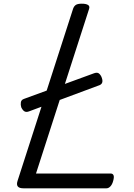

<svg xmlns="http://www.w3.org/2000/svg" viewBox="-20 -1020 726 1040"><path d="M107 0Q62 0 75 -40L376 -973Q381 -987 391 -993.5Q401 -1000 423 -1000Q446 -1000 457 -993Q468 -986 462 -970L175 -80H580Q591 -80 595 -70.5Q599 -61 593 -40Q588 -21 578 -10.5Q568 0 557 0ZM138 -417Q123 -411 113 -416.5Q103 -422 95 -439Q91 -452 93 -465.5Q95 -479 109 -484L489 -623Q503 -628 511.5 -624.5Q520 -621 528 -607Q545 -570 520 -559Z"/></svg>

Font: Playwrite SK
Style: Regular
Weight: 400
Designer: Veronika Burian, José Scaglione
Foundry: TypeTogether
Version: Version 1.002